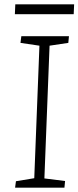

<svg xmlns="http://www.w3.org/2000/svg" viewBox="-20 -871 364 891"><path d="M163 -659 75 -672 79 -703H300L297 -672L210 -659L186 -43L282 -31L279 0H50L54 -30L139 -44ZM51 -851H324L322 -805H49Z"/></svg>

Font: Literata 18pt ExtraLight
Style: Italic
Weight: 250
Italic angle: -2°
Designer: Latin by Veronika Burian and Jose Scaglione. Greek by Irene Vlachou. Cyrillic by Vera Evstafieva
Foundry: TypeTogether
Version: Version 3.103;gftools[0.9.29]